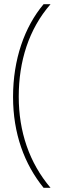

<svg xmlns="http://www.w3.org/2000/svg" viewBox="-20 -734 295 912"><path d="M42 -274C42 -99 96 46 187 158H220C119 39 69 -109 69 -275C69 -443 117 -596 220 -714H187C96 -606 42 -451 42 -274Z"/></svg>

Font: Noto Kufi Arabic Thin
Style: Regular
Weight: 100
Designer: Monotype Design Team, David Williams, Khaled Hosny
Foundry: Google LLC
Version: Version 2.109